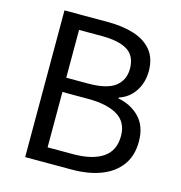

<svg xmlns="http://www.w3.org/2000/svg" viewBox="-108 -830 873 927"><g transform="rotate(15 328.5 -366.5)"><path d="M100.6 0V-733.4H317.9Q392.5 -733.4 449.1 -715.4Q505.7 -697.4 537.8 -658Q569.9 -618.6 569.9 -553.9Q569.9 -517.9 557.3 -485.7Q544.7 -453.5 521.1 -429.8Q497.4 -406.1 462.6 -394.7V-390.1Q528.3 -377.6 570 -333.6Q611.6 -289.7 611.6 -214.5Q611.6 -142.8 576.3 -95.2Q541 -47.6 478.6 -23.8Q416.3 0 334.1 0ZM193 -421.6H301.8Q396.6 -421.6 437.7 -454Q478.9 -486.5 478.9 -542.1Q478.9 -606.5 435.4 -633.5Q392 -660.5 306.1 -660.5H193ZM193 -73.6H321.1Q415.3 -73.6 468.3 -108.7Q521.2 -143.7 521.2 -218Q521.2 -286.5 469.2 -318.4Q417.2 -350.3 321.1 -350.3H193Z"/></g></svg>

Font: Noto Sans SC Thin
Style: Regular
Weight: 100
Designer: Ryoko NISHIZUKA 西塚涼子 (kana, bopomofo & ideographs); Paul D. Hunt (Latin, Greek & Cyrillic); Sandoll Communications 산돌커뮤니
Foundry: Adobe
Version: Version 2.004-H2;hotconv 1.0.118;makeotfexe 2.5.65603